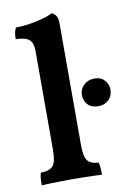

<svg xmlns="http://www.w3.org/2000/svg" viewBox="-83 -769 558 824"><g transform="rotate(-10 196.5 -357.0)"><path d="M31 3Q31 -12 32 -26Q33 -40 37 -51Q77 -52 91 -70Q105 -88 105 -138V-567Q105 -589 99.5 -603.5Q94 -618 78 -625.5Q62 -633 30 -634Q30 -648 32 -660.5Q34 -673 40 -683Q67 -683 99.5 -688Q132 -693 160 -701Q188 -709 201 -717Q212 -713 219.5 -702Q227 -691 227 -669V-138Q227 -88 240.5 -70Q254 -52 288 -51Q292 -40 293 -25Q294 -10 294 3Q279 2 257.5 1.5Q236 1 211.5 0.5Q187 0 163 0Q139 0 114 0.5Q89 1 67.5 1.5Q46 2 31 3ZM330 -289Q301 -289 284.5 -305.5Q268 -322 268 -348Q268 -374 286.5 -391.5Q305 -409 334 -409Q362 -409 377.5 -390.5Q393 -372 393 -353Q393 -323 375 -306Q357 -289 330 -289Z"/></g></svg>

Font: Vollkorn SemiBold
Style: Regular
Weight: 600
Designer: Friedrich Althausen
Foundry: Friedrich Althausen
Version: Version 5.000